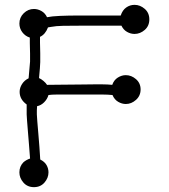

<svg xmlns="http://www.w3.org/2000/svg" viewBox="-20 -737 696 792"><path d="M77 -68Q89 -78 104 -83Q102 -112 99.5 -141.5Q97 -171 95 -196.5Q93 -222 91.5 -240.5Q90 -259 90 -265V-306Q61 -327 61 -358Q61 -375 71 -390.5Q81 -406 98 -414L104 -483V-512V-516Q104 -524 103.5 -538Q103 -552 103 -560V-582Q84 -588 72 -604Q60 -620 60 -640Q60 -665 78 -682.5Q96 -700 120 -700Q136 -700 151 -691.5Q166 -683 174 -666Q193 -670 228 -671.5Q263 -673 306 -673H478Q485 -695 500.5 -706Q516 -717 535 -717Q558 -717 577 -700.5Q596 -684 596 -657Q596 -630 577 -613.5Q558 -597 535 -597Q519 -597 504 -605.5Q489 -614 481 -631H307Q269 -631 240 -630.5Q211 -630 190 -626L178 -624Q167 -595 145 -585V-561Q145 -553 145.5 -539Q146 -525 146 -517V-513V-481Q146 -471 144.5 -454.5Q143 -438 141 -415Q150 -411 159.5 -403Q169 -395 174 -387Q194 -387 219.5 -387.5Q245 -388 271.5 -388Q298 -388 322.5 -388.5Q347 -389 365 -389Q385 -389 404 -389Q423 -389 443 -387Q450 -407 466 -417Q482 -427 499 -427Q522 -427 541 -410.5Q560 -394 560 -368Q560 -342 541 -325Q522 -308 499 -308Q483 -308 467.5 -317Q452 -326 444 -345Q424 -347 404.5 -347Q385 -347 364 -347H303H252Q232 -347 213 -347Q194 -347 180 -345Q175 -328 162 -315Q149 -302 133 -299Q132 -290 132 -281.5Q132 -273 132 -265Q132 -256 134 -235Q136 -214 138 -187.5Q140 -161 142.5 -132Q145 -103 146 -79Q164 -70 172 -56Q180 -42 180 -26Q180 -3 163.5 16Q147 35 120 35Q93 35 76.5 16Q60 -3 60 -26Q60 -51 77 -68Z"/></svg>

Font: Nelagoney
Style: Regular
Weight: 400
Designer: Kanati
Foundry: Kanati and Michael Everson
Version: Version 2.000